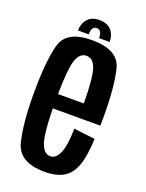

<svg xmlns="http://www.w3.org/2000/svg" viewBox="-134 -763 632 833"><g transform="rotate(20 181.5 -346.0)"><path d="M179 4.5Q60 4.5 39.2 -78.5Q18.5 -161.5 18.5 -298.5Q18.5 -448.5 39.5 -525.8Q60.5 -603 178.5 -603Q298 -603 318.2 -526.5Q338.5 -450 338.5 -301Q338.5 -282.5 337.5 -266.5H118.5Q120 -161.5 132 -118Q146 -67.5 179 -67.5Q204.5 -67.5 219.8 -102Q235 -136.5 236.5 -215.5L334 -204Q331.5 -126 315.2 -80.5Q299 -35 265.8 -15.2Q232.5 4.5 179 4.5ZM118.5 -332.5H237.5Q237 -446.5 224 -488Q211 -531 178.5 -531Q146.5 -531 132.5 -487Q120 -448 118.5 -332.5ZM179 -696Q215 -696 233.5 -674.5Q252 -653 252 -621.5H203Q203 -659 179 -659Q155 -659 155 -621.5H105.5Q105.5 -653 124 -674.5Q142.5 -696 179 -696Z"/></g></svg>

Font: Anybody Condensed Medium
Style: Regular
Weight: 500
Width: 3
Designer: Tyler Finck
Foundry: Etcetera Type Company
Version: Version 1.010; ttfautohint (v1.8.3) -l 8 -r 50 -G 200 -x 14 